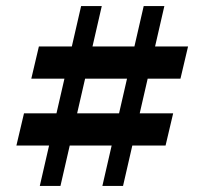

<svg xmlns="http://www.w3.org/2000/svg" viewBox="-20 -612 673 632"><path d="M317 0 453 -592H521L385 0ZM34 -133 59 -239H550L525 -133ZM111 0 247 -592H315L179 0ZM83 -353 108 -459H599L574 -353Z"/></svg>

Font: Platypi Light ExtraBold
Style: Regular
Weight: 800
Version: Version 1.200